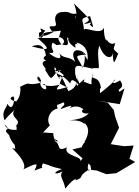

<svg xmlns="http://www.w3.org/2000/svg" viewBox="-57 -995 817 1132"><path d="M237 -256C214 -288 234 -344 282 -355C275 -386 279 -371 317 -392C335 -374 303 -368 302 -352C390 -387 371 -367 324 -339C411 -407 443 -326 443 -356C416 -346 421 -320 467 -327C436 -297 408 -293 350 -284C452 -295 452 -232 439 -272C461 -254 478 -221 441 -158C450 -141 438 -183 414 -93C476 -103 477 -112 415 -44C434 -74 315 -74 337 -126C259 -91 322 -164 233 -173C215 -149 283 -124 223 -188C275 -97 263 -196 270 -172C304 -161 260 -142 257 -210L197 -214ZM648 -454C626 -475 688 -469 651 -521C641 -517 602 -489 612 -518C639 -543 621 -513 514 -430C552 -427 520 -465 538 -477C527 -563 463 -514 493 -563C463 -490 515 -486 435 -514C445 -525 452 -545 397 -488C378 -549 420 -485 346 -458C308 -548 295 -560 292 -531C312 -529 263 -539 282 -585C337 -528 320 -582 295 -502C371 -462 331 -483 348 -480C331 -488 241 -438 296 -496C207 -472 174 -511 209 -497C238 -442 162 -477 185 -520C163 -572 149 -521 187 -508C89 -483 136 -523 62 -483C52 -516 83 -448 39 -397C-5 -404 -1 -424 24 -426C32 -412 19 -326 -13 -383C-21 -351 -50 -340 -30 -285C1 -327 18 -330 34 -357C-12 -296 83 -294 35 -251C65 -237 33 -263 42 -230C28 -229 -18 -225 -30 -262C19 -215 -54 -247 -3 -198C3 -169 36 -129 29 -146C37 -36 97 -109 14 -122C118 -23 81 7 75 6C161 -34 172 -41 146 11C228 -23 173 14 196 -32C258 -15 223 -17 308 2C244 24 269 40 312 15C289 46 317 57 328 117C395 32 398 72 387 69C447 48 392 51 469 3C471 34 455 -65 469 14C438 -11 507 -82 439 -130L370 -114L476 -20L481 7L512 10L571 32L629 26L740 -40L706 -59L731 -137L675 -133L596 -145L645 -242L621 -311L614 -346L578 -390L515 -402L649 -381L677 -474ZM305 -733C246 -811 355 -763 309 -733C363 -716 338 -753 338 -778C333 -770 388 -754 349 -792C358 -784 318 -758 388 -713C378 -766 418 -708 393 -745C431 -734 464 -712 460 -641C402 -720 468 -690 431 -595C403 -660 366 -667 450 -673C421 -709 345 -718 387 -629C349 -670 316 -640 286 -691C329 -627 257 -656 232 -683C289 -680 229 -704 254 -744L277 -729ZM205 -733C236 -699 218 -699 130 -721C178 -741 204 -724 214 -668C177 -643 229 -637 215 -639C164 -622 226 -592 209 -583C245 -529 237 -519 272 -564C251 -614 277 -605 280 -559C307 -618 224 -557 305 -582C249 -543 296 -582 356 -503C364 -515 359 -550 423 -479C387 -539 401 -583 400 -518C379 -566 388 -577 386 -594C399 -609 383 -614 491 -590C481 -587 475 -596 525 -593C530 -614 511 -697 530 -725C556 -645 611 -642 607 -688C612 -598 616 -624 640 -679C602 -711 614 -704 623 -742C593 -724 570 -757 569 -775C581 -733 553 -762 556 -832C537 -782 440 -843 438 -818C436 -881 403 -884 474 -900C487 -851 506 -814 472 -851C498 -874 462 -853 438 -854C480 -882 488 -867 378 -975C418 -881 363 -870 401 -915C337 -908 374 -932 299 -923C268 -914 263 -888 272 -860C284 -813 199 -873 255 -804C186 -769 181 -783 210 -814C149 -845 209 -816 179 -767C235 -796 151 -837 178 -770C190 -809 217 -804 302 -814L289 -771H165Z"/></svg>

Font: Hussar Lance
Style: Regular
Weight: 700
Foundry: Cannot Into Space Fonts, PlusOne Fonts
Version: Version 2.27